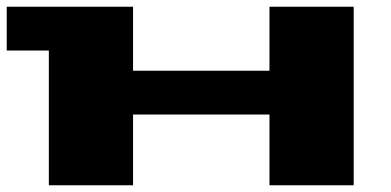

<svg xmlns="http://www.w3.org/2000/svg" viewBox="-20 -550 1160 570"><path d="M0 -400V-530H375V-340H780V-530H1030V0H780V-210H375V0H125V-400Z"/></svg>

Font: Stalin One
Style: Regular
Weight: 400
Designer: Jovanny Lemonad
Foundry: Alexey Maslov, Jovanny Lemonad
Version: Version 3.002; ttfautohint (v0.91) -l 8 -r 50 -G 200 -x 0 -w